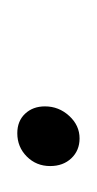

<svg xmlns="http://www.w3.org/2000/svg" viewBox="35 -139 112 222"><g transform="rotate(-90 91.0 -28.0)"><path d="M79 -32Q79 -16 68 -4Q57 8 42 8Q28 8 19 -1.5Q10 -11 10 -26Q10 -42 21 -53Q32 -64 48 -64Q62 -64 70.5 -55Q79 -46 79 -32Z"/></g></svg>

Font: TypoPRO Montserrat
Style: Italic
Weight: 275
Italic angle: -11.3°
Designer: Julieta Ulanovsky
Foundry: Julieta Ulanovsky
Version: Version 6.001